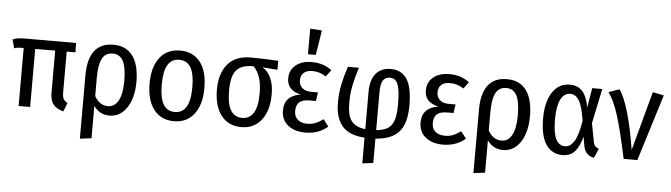

<svg xmlns="http://www.w3.org/2000/svg" viewBox="-56 -1039 5220 1494"><g transform="rotate(5 2554.0 -292.5)"><path d="M482 -56 455 12Q400 -3 375.5 -34.5Q351 -66 351 -125V-454L195 -453V0H105V-453Q77 -453 63.5 -451.5Q50 -450 31 -444L13 -511Q35 -521 57 -524Q79 -527 120 -527H508L509 -454H441V-134Q441 -101 450 -84.5Q459 -68 482 -56Z M1002 -265Q1002 -185 979.5 -122Q957 -59 914.5 -23Q872 13 815 13Q737 13 692 -52V201L602 212V-283Q602 -410 651.5 -474.5Q701 -539 799 -539Q898 -539 950 -469.5Q1002 -400 1002 -265ZM907 -264Q907 -374 880.5 -422Q854 -470 800 -470Q743 -470 717.5 -422Q692 -374 692 -272V-129Q730 -59 797 -59Q849 -59 878 -111Q907 -163 907 -264Z M1533 -264Q1533 -135 1476 -61Q1419 13 1319 13Q1218 13 1161.5 -60Q1105 -133 1105 -263Q1105 -393 1162 -466Q1219 -539 1320 -539Q1421 -539 1477 -468Q1533 -397 1533 -264ZM1200 -263Q1200 -158 1230 -108.5Q1260 -59 1319 -59Q1378 -59 1408.5 -108.5Q1439 -158 1439 -264Q1439 -369 1409 -418Q1379 -467 1320 -467Q1261 -467 1230.5 -418Q1200 -369 1200 -263Z M2087 -456 1969 -465Q2012 -441 2035.5 -389Q2059 -337 2059 -263Q2059 -135 2002 -61Q1945 13 1845 13Q1744 13 1687.5 -60Q1631 -133 1631 -263Q1631 -387 1691.5 -460Q1752 -533 1870 -533Q1975 -533 2087 -526ZM1965 -263Q1965 -338 1946.5 -389.5Q1928 -441 1899 -467H1896Q1833 -467 1796 -446.5Q1759 -426 1742.5 -381.5Q1726 -337 1726 -263Q1726 -157 1756 -108Q1786 -59 1845 -59Q1904 -59 1934.5 -108.5Q1965 -158 1965 -263Z M2505 -489 2466 -437Q2439 -454 2414 -462Q2389 -470 2358 -470Q2315 -470 2291.5 -449Q2268 -428 2268 -389Q2268 -353 2293 -330.5Q2318 -308 2361 -308H2416L2406 -240H2356Q2302 -240 2277 -218Q2252 -196 2252 -148Q2252 -106 2279 -82Q2306 -58 2354 -58Q2390 -58 2418.5 -69.5Q2447 -81 2478 -104L2520 -50Q2448 12 2345 12Q2261 12 2209 -29.5Q2157 -71 2157 -145Q2157 -260 2284 -280Q2176 -303 2176 -397Q2176 -462 2223.5 -500.5Q2271 -539 2348 -539Q2396 -539 2434 -526.5Q2472 -514 2505 -489ZM2405 -791 2374 -597H2313V-797Z M2893 11V201L2808 212V11Q2689 4 2633.5 -59Q2578 -122 2578 -243Q2578 -319 2592.5 -387.5Q2607 -456 2631 -527H2717Q2693 -453 2679.5 -388Q2666 -323 2666 -247Q2666 -149 2699.5 -106.5Q2733 -64 2808 -55V-349Q2808 -440 2849 -489.5Q2890 -539 2965 -539Q3048 -539 3091 -476Q3134 -413 3134 -268Q3134 -128 3076.5 -62.5Q3019 3 2893 11ZM3045 -266Q3045 -346 3036.5 -390.5Q3028 -435 3010.5 -453Q2993 -471 2965 -471Q2930 -471 2911.5 -445Q2893 -419 2893 -349V-55Q2951 -60 2983.5 -81Q3016 -102 3030.5 -146Q3045 -190 3045 -266Z M3580 -489 3541 -437Q3514 -454 3489 -462Q3464 -470 3433 -470Q3390 -470 3366.5 -449Q3343 -428 3343 -389Q3343 -353 3368 -330.5Q3393 -308 3436 -308H3491L3481 -240H3431Q3377 -240 3352 -218Q3327 -196 3327 -148Q3327 -106 3354 -82Q3381 -58 3429 -58Q3465 -58 3493.5 -69.5Q3522 -81 3553 -104L3595 -50Q3523 12 3420 12Q3336 12 3284 -29.5Q3232 -71 3232 -145Q3232 -260 3359 -280Q3251 -303 3251 -397Q3251 -462 3298.5 -500.5Q3346 -539 3423 -539Q3471 -539 3509 -526.5Q3547 -514 3580 -489Z M4076 -265Q4076 -185 4053.5 -122Q4031 -59 3988.5 -23Q3946 13 3889 13Q3811 13 3766 -52V201L3676 212V-283Q3676 -410 3725.5 -474.5Q3775 -539 3873 -539Q3972 -539 4024 -469.5Q4076 -400 4076 -265ZM3981 -264Q3981 -374 3954.5 -422Q3928 -470 3874 -470Q3817 -470 3791.5 -422Q3766 -374 3766 -272V-129Q3804 -59 3871 -59Q3923 -59 3952 -111Q3981 -163 3981 -264Z M4514 -374 4539 -527H4618L4561 -256L4588 -113Q4592 -91 4602 -79.5Q4612 -68 4631 -61L4600 12Q4567 6 4545 -16Q4523 -38 4517 -77L4505 -145Q4485 -67 4449.5 -27.5Q4414 12 4354 12Q4271 12 4225 -55.5Q4179 -123 4179 -260Q4179 -388 4228 -463.5Q4277 -539 4364 -539Q4425 -539 4461 -501Q4497 -463 4514 -374ZM4272 -260Q4272 -154 4296 -106Q4320 -58 4367 -58Q4407 -58 4437.5 -103.5Q4468 -149 4487 -268Q4469 -381 4442.5 -424.5Q4416 -468 4374 -468Q4325 -468 4298.5 -416Q4272 -364 4272 -260Z M4887 -75 5012 -537 5099 -519 4938 0H4831Q4786 -213 4749 -331.5Q4712 -450 4668 -507L4752 -537Q4830 -425 4887 -75Z"/></g></svg>

Font: Fira Sans Condensed
Style: Regular
Weight: 400
Width: 3
Designer: bBox Type GmbH & Carrois Corporate GbR & Edenspiekermann AG
Foundry: bBox Type GmbH & Carrois Corporate GbR & Edenspiekermann AG
Version: Version 4.301